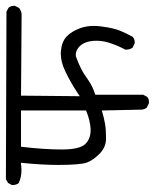

<svg xmlns="http://www.w3.org/2000/svg" viewBox="42 -634 520 644"><g transform="rotate(-90 302.0 -312.0)"><path d="M281.2 -72.3Q292.5 -72.3 299.3 -78.6L306.2 -91.8V-252L309.1 -253.4Q335 -261.7 356 -276.4Q377.4 -292 395.3 -300.8Q413.1 -309.6 429.7 -315.4Q435.1 -317.9 439 -317.9Q442.9 -317.9 445.6 -317.4Q448.2 -316.9 451.7 -315.9Q460.9 -312.5 468.8 -304.7Q487.3 -286.1 487.3 -248Q487.3 -227.1 480.5 -205.6Q471.2 -177.2 457.5 -151.4Q457.5 -150.4 457.5 -148.2Q457.5 -146 458 -142.1Q459 -134.8 463.9 -127.4L478 -120.6Q480 -120.1 481.9 -120.1Q492.7 -120.1 500.5 -127Q511.7 -147 520.8 -168.7Q529.8 -190.4 535.2 -231.4Q537.1 -244.6 537.1 -256.8Q537.1 -281.7 529.8 -302.2Q518.6 -332.5 501.5 -348.6Q484.4 -364.7 453.1 -367.7Q448.7 -368.2 444.3 -368.2Q416.5 -368.2 384.8 -353Q346.7 -335 308.1 -309.1L301.3 -304.2L303.2 -501.5L577.6 -499.5Q588.9 -501.5 597.2 -507.8L604 -521Q604.5 -522.9 604.5 -525.1Q604.5 -527.3 604 -530.3Q603 -537.6 597.7 -543.5L585 -550.3L22.5 -552.2L10.3 -544.9L3.4 -532.2Q3.4 -530.8 3.4 -529.8Q3.4 -517.6 9.8 -509.3Q29.3 -500 53.7 -500Q63 -500 78.1 -502Q70.8 -432.6 70.8 -376Q70.8 -302.2 79.1 -279.8Q86.9 -259.3 108.6 -237.8Q130.4 -216.3 159.7 -216.3Q189 -216.3 208.7 -219.7Q228.5 -223.1 253.4 -230.5L256.3 -96.7Q257.3 -86.4 263.2 -79.6L276.9 -72.8Q278.8 -72.3 281.2 -72.3ZM186 -268.1Q159.2 -268.1 141.6 -285.2Q122.6 -304.2 122.6 -364.3Q122.6 -424.3 131.8 -501.5H253.4V-283.2L250.5 -282.2Q220.7 -270 191.9 -268.1Q188.5 -268.1 186 -268.1Z"/></g></svg>

Font: Bakudai
Style: Light
Weight: 300
Version: Version 1.48